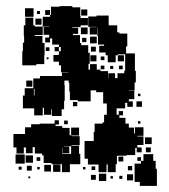

<svg xmlns="http://www.w3.org/2000/svg" viewBox="-20 -604 554 629"><path d="M423 -119V-96H395V-94H366V-93H363V-66H359V-40H333V-65H329V-40H303V-65H268V-84H257V-142H287V-172H290V-199H316V-203H321V-228H330V-265H318V-302H295V-308H277V-272H235V-276H209V-304H207V-332H205V-340H191V-326H192V-274H190V-246H182V-224H150V-246H148V-228H124V-251H120V-226H92V-249H55V-291H61V-315H89V-347H111V-355H183V-366H204V-367H180V-390H173V-402H155V-424H173V-436H179V-450H173V-458H151V-478H144V-465H128V-481H141V-490H123V-516H141V-517H120V-549H144V-555H147V-582H175V-584H217V-580H243V-551H244V-545H268V-521H244V-515H217V-513H236V-493H219V-489H242V-463H246V-456H269V-431H274V-395H270V-376H275V-394H297V-376H309V-371H334V-348H335V-364H357V-348H365V-364H387V-372H390V-426H366V-423H359V-400H333V-423H326V-432H305V-454H321V-458H301V-486H299V-513H298V-491H274V-515H296V-516H269V-550H296V-553H336V-521H364V-498H371V-494H397V-452H393V-429H422V-372H425V-334H421V-308H402V-307H420V-279H402V-272H415V-254H397V-267H390V-249H362V-228H369V-240H383V-226H371V-218H391V-199H402V-186H419V-167H422V-187H450V-159H430V-157H450V-129H430V-121H444V-105H428V-119ZM62 -577H90V-549H62ZM246 -573H266V-553H246ZM128 -555V-571H144V-555ZM101 -568H111V-558H101ZM89 -521H94V-517H120V-489H94V-486H119V-463H126V-423H125V-394H99V-390H53V-436H55V-464H59V-485H58V-521H63V-546H89ZM96 -543H116V-523H96ZM245 -514H267V-492H245ZM275 -484H297V-462H275ZM263 -480V-466H249V-480ZM278 -435V-451H294V-435ZM159 -436V-450H173V-436ZM130 -449H142V-437H130ZM296 -403H276V-423H296ZM386 -423V-403H366V-423ZM310 -419H322V-407H310ZM139 -416V-410H133V-416ZM322 -377H310V-389H322ZM370 -377V-389H382V-377ZM341 -378V-388H351V-378ZM66 -320V-340H86V-320ZM93 -313H91V-291H93ZM432 -297H440V-289H432ZM427 -272H445V-254H427ZM219 -256V-270H233V-256ZM214 -126H239V-100H243V-66H209V-40H183V-66H149V-70H123V-95H118V-101H94V-122H87V-102H65V-121H58V-101H34V-121H24V-165H62V-187H82V-197H110V-199H159V-210H173V-196H162V-191H184V-185H208V-161H213V-186H239V-160H214V-158H241V-128H214ZM190 -197V-209H202V-197ZM440 -207V-199H432V-207ZM455 -154H477V-132H455ZM184 -100H213V-125H189V-124H207V-102H185V-120H184ZM474 -121V-105H458V-121ZM490 -77V-51H494V5H438V-8H421V-68H442V-77H450V-99H482V-77ZM61 -68H31V-98H61ZM88 -71H64V-95H88ZM384 -75H368V-91H384ZM112 -77H100V-89H112ZM430 -77V-89H442V-77ZM178 -41H154V-65H178ZM147 -42H125V-64H147ZM84 -45H68V-61H84ZM413 -60V-46H399V-60ZM280 -47V-59H292V-47ZM51 -48H41V-58H51ZM110 -49H102V-57H110ZM260 -49H252V-57H260ZM328 -11H304V-35H328ZM416 -13H396V-33H416ZM294 -15H278V-31H294ZM381 -18H371V-28H381ZM350 -19H342V-27H350ZM79 -20H73V-26H79Z"/></svg>

Font: Rubik-Storm
Style: Regular
Weight: 400
Designer: NaN (generative design), Hubert & Fischer (Rubik source font outlines)
Foundry: NaN, Hubert & Fischer
Version: Version 1.000